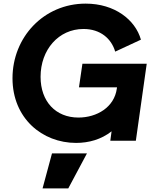

<svg xmlns="http://www.w3.org/2000/svg" viewBox="-20 -777 840 1060"><path d="M400 12C470 12 539 -7 596 -52L589 0H730L790 -425H435L416 -295H626L625 -288C611 -185 515 -128 413 -128C288 -128 204 -216 204 -353C204 -502 303 -617 441 -617C534 -617 595 -564 616 -492L758 -558C727 -668 613 -757 453 -757C221 -757 49 -571 49 -345C49 -124 213 12 400 12ZM215 263H357L460 70H267Z"/></svg>

Font: Mluvka ExtraBold
Style: Italic
Weight: 800
Italic angle: -8°
Designer: Modified by Jiří Krblich, Original typeface by Gumpita Rahayu
Foundry: Gumpita Rahayu & Jiří Krblich
Version: Version 2.000;Glyphs 3.1.1 (3134)